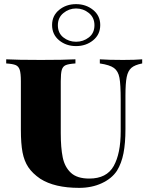

<svg xmlns="http://www.w3.org/2000/svg" viewBox="-20 -895 711 929"><path d="M668 -588Q632 -581 615.5 -566.5Q599 -552 593 -522Q587 -492 587 -432V-271Q587 -202 577.5 -153.5Q568 -105 546 -69Q521 -31 472.5 -8.5Q424 14 363 14Q244 14 175 -30Q137 -56 117 -86Q97 -116 89 -158Q81 -200 81 -268V-502Q81 -540 75.5 -557Q70 -574 56 -580Q42 -586 10 -588V-608Q64 -605 178 -605Q287 -605 345 -608V-588Q313 -586 298.5 -580Q284 -574 279 -557Q274 -540 274 -502V-251Q274 -180 283.5 -133.5Q293 -87 323 -59Q353 -31 412 -31Q496 -31 530 -91.5Q564 -152 564 -260V-412Q564 -486 558 -518.5Q552 -551 531.5 -566Q511 -581 463 -588V-608Q504 -605 575 -605Q635 -605 668 -608ZM465 -774Q465 -728 430.5 -700Q396 -672 348 -672Q300 -672 266 -700Q232 -728 232 -774Q232 -819 266 -847Q300 -875 348 -875Q396 -875 430.5 -847Q465 -819 465 -774ZM260 -773Q260 -735 286.5 -714Q313 -693 348 -693Q383 -693 410 -714Q437 -735 437 -773Q437 -810 410 -832Q383 -854 348 -854Q314 -854 287 -832Q260 -810 260 -773Z"/></svg>

Font: Playfair Display SC Black
Style: Regular
Weight: 900
Designer: Claus Eggers Sørensen
Foundry: Claus Eggers Sørensen
Version: Version 1.200; ttfautohint (v1.6)